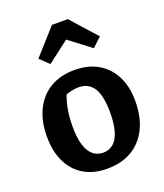

<svg xmlns="http://www.w3.org/2000/svg" viewBox="-140 -842 809 947"><g transform="rotate(-20 265.0 -369.0)"><path d="M260 11Q189 11 138.5 -19Q88 -49 60.5 -105Q33 -161 33 -239Q33 -320 62 -379Q91 -438 144.5 -470Q198 -502 272 -502Q344 -502 395.5 -472Q447 -442 475 -387Q503 -332 503 -256Q503 -173 473.5 -113Q444 -53 390 -21Q336 11 260 11ZM268 -70Q299 -70 321.5 -89Q344 -108 355.5 -147.5Q367 -187 367 -246Q367 -304 355.5 -341.5Q344 -379 320.5 -397Q297 -415 263 -415Q239 -415 207.5 -406Q176 -397 129 -379L208 -432Q188 -389 178.5 -344Q169 -299 169 -243Q169 -184 180.5 -146Q192 -108 214.5 -89Q237 -70 268 -70ZM328 -749 448 -615 400 -570 286 -657 172 -570 125 -615 245 -749Z"/></g></svg>

Font: Piazzolla 24pt
Style: Bold
Weight: 700
Designer: Juan Pablo del Peral
Foundry: Huerta Tipografica
Version: Version 2.005